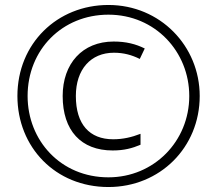

<svg xmlns="http://www.w3.org/2000/svg" viewBox="-20 -743 872 772"><path d="M416 9C623 9 783 -150 783 -357C783 -558 624 -723 416 -723C210 -723 50 -568 50 -357C50 -151 203 9 416 9ZM416 -30C224 -30 91 -178 91 -357C91 -543 230 -684 416 -684C604 -684 741 -535 741 -357C741 -175 599 -30 416 -30ZM433 -138C479 -138 512 -147 545 -161V-205C509 -191 474 -183 435 -183C340 -183 285 -243 285 -357C285 -464 345 -531 438 -531C477 -531 510 -522 542 -506L562 -548C526 -566 487 -576 437 -576C311 -576 232 -487 232 -357C232 -218 306 -138 433 -138Z"/></svg>

Font: Noto Sans Gujarati UI Light
Style: Regular
Weight: 300
Designer: Jelle Bosma - Monotype Design Team, Universal Thirst
Foundry: Monotype Imaging Inc.
Version: Version 2.106